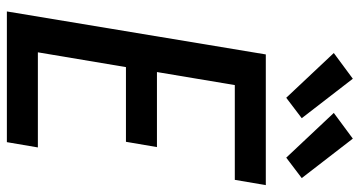

<svg xmlns="http://www.w3.org/2000/svg" viewBox="-258 -764 1022 545"><g transform="rotate(90 252.5 -491.0)"><path d="M12 0 134 -735H505L490 -647H221L184 -426H397L382 -338H170L128 -88H398L383 0ZM427 -793 300 -928 373 -982 485 -837ZM257 -793 130 -928 203 -982 315 -837Z"/></g></svg>

Font: Iosevka Curly Semibold Oblique
Style: Regular
Weight: 600
Italic angle: -9°
Monospace: yes
Designer: Belleve Invis
Foundry: Belleve Invis
Version: Version 11.1.0; ttfautohint (v1.8.3)